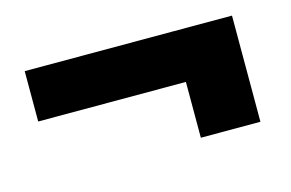

<svg xmlns="http://www.w3.org/2000/svg" viewBox="-47 -463 669 442"><g transform="rotate(-15 287.0 -242.5)"><path d="M34 -249V-369H528V-249ZM386 -116V-369H528V-116Z"/></g></svg>

Font: Yaldevi
Style: Bold
Weight: 700
Designer: Sol Matas, Rajitha Manaperi, Kosala Senevirathne
Foundry: Mooniak
Version: Version 1.100